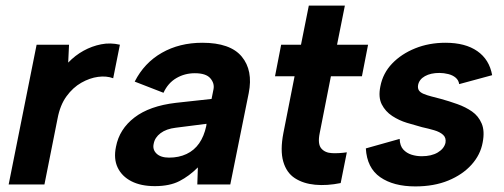

<svg xmlns="http://www.w3.org/2000/svg" viewBox="-20 -660 1804 687"><path d="M111 -500H227L224 -436Q249 -462 279 -478.5Q309 -495 342 -501.5Q375 -508 409 -500L385 -380Q361 -389 331 -385Q301 -381 271 -364Q241 -347 218 -315.5Q195 -284 186 -236L139 0H11Z M686 0 688 -61Q657 -30 622 -12Q587 6 534 6Q484 6 450 -11.5Q416 -29 401 -60.5Q386 -92 395 -135Q407 -198 461 -239.5Q515 -281 609 -292L737 -306L744 -341Q748 -362 732.5 -380Q717 -398 677 -398Q641 -398 611 -380.5Q581 -363 565 -328L462 -368Q496 -435 559 -471Q622 -507 704 -507Q804 -507 845 -457.5Q886 -408 870 -327L804 0ZM719 -217 609 -203Q575 -199 554.5 -183.5Q534 -168 530 -146Q525 -125 540 -110.5Q555 -96 585 -96Q620 -96 647.5 -109Q675 -122 692.5 -147Q710 -172 718 -209Z M1057 -500 1085 -640H1214L1186 -500H1297L1275 -387H1164L1124 -184Q1116 -145 1129.5 -129Q1143 -113 1168.5 -112Q1194 -111 1221 -115L1199 -5Q1150 5 1107.5 1Q1065 -3 1035 -22.5Q1005 -42 993.5 -82Q982 -122 994 -184L1034 -387H964L986 -500Z M1410 -163Q1411 -138 1423 -125Q1435 -112 1452.5 -106.5Q1470 -101 1489 -101Q1524 -101 1546.5 -114.5Q1569 -128 1574 -149Q1577 -167 1565.5 -177.5Q1554 -188 1533.5 -194Q1513 -200 1490 -205Q1464 -212 1436 -220.5Q1408 -229 1383.5 -245Q1359 -261 1346 -286.5Q1333 -312 1341 -351Q1350 -398 1383 -432.5Q1416 -467 1465.5 -487Q1515 -507 1574 -507Q1645 -507 1688 -477Q1731 -447 1741 -391L1623 -359Q1621 -373 1610.5 -382Q1600 -391 1584 -395Q1568 -399 1552 -399Q1521 -399 1500.5 -387.5Q1480 -376 1476 -356Q1474 -344 1479 -336.5Q1484 -329 1496 -324Q1508 -319 1523.5 -315Q1539 -311 1558 -306Q1587 -298 1616.5 -287.5Q1646 -277 1669 -261Q1692 -245 1703.5 -218Q1715 -191 1707 -150Q1699 -106 1667 -70.5Q1635 -35 1584 -14Q1533 7 1466 7Q1388 7 1340.5 -26Q1293 -59 1289 -129Z"/></svg>

Font: Albert Sans
Style: Bold Italic
Weight: 700
Italic angle: -11.25°
Designer: Andreas Rasmussen
Foundry: a.Foundry
Version: Version 1.025